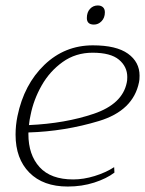

<svg xmlns="http://www.w3.org/2000/svg" viewBox="-20 -673 531 703"><path d="M298 -607Q298 -628 309.5 -640.5Q321 -653 338 -653Q350 -653 357 -646.5Q364 -640 364 -628Q364 -608 352 -595.5Q340 -583 324 -583Q298 -583 298 -607ZM491 -396Q491 -380 489 -372Q468 -268 342.5 -230Q217 -192 84 -188V-182Q84 -106 125 -61Q166 -16 248 -16Q286 -16 326.5 -28.5Q367 -41 398 -61L399 -41Q370 -19 325 -4.5Q280 10 228 10Q138 10 87.5 -41Q37 -92 37 -180Q37 -214 44 -248Q68 -364 142.5 -435.5Q217 -507 320 -507Q406 -507 448.5 -476.5Q491 -446 491 -396ZM446 -391Q446 -429 415.5 -454.5Q385 -480 319 -480Q257 -480 209.5 -446Q162 -412 132.5 -360Q103 -308 92 -252Q88 -235 86 -215Q219 -221 323.5 -256.5Q428 -292 444 -370Q446 -377 446 -391Z"/></svg>

Font: Trirong ExtraLight
Style: Italic
Weight: 275
Italic angle: -12°
Designer: Katatrad Team
Foundry: CadsonDemak
Version: Version 1.003